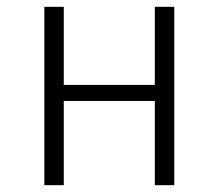

<svg xmlns="http://www.w3.org/2000/svg" viewBox="-20 -543 641 563"><path d="M434 0V-247H167V0H110V-523H167V-294H434V-523H491V0Z"/></svg>

Font: Jldddboxgfspflltxgxzjzlszac
Style: Regular
Weight: 300
Designer: Carrois Corporate & Edenspiekermann
Foundry: Carrois Corporate GbR & Edenspiekermann AG
Version: Version 2.001